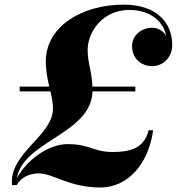

<svg xmlns="http://www.w3.org/2000/svg" viewBox="-20 -780 764 830"><path d="M178 -515C178 -473.5 185.5 -437.5 193 -405.5H65V-385H198C204 -359 209 -335 209 -311C209 -192 18 -118.5 32 20H52C69.5 -10.5 103.5 -30.5 147 -30.5C210 -30.5 278 30.5 414.5 30.5C531 30.5 622 -69.5 642 -217H622.5C602.5 -135 536.5 -123 466 -123C383 -123 369.5 -157 272 -157C191 -157 97 -91 53 -9.5C79 -170.5 374.5 -200.5 380 -385H565V-405.5H379.5C377 -474 359 -505 359 -565C359 -639 420.5 -737 539.5 -737C631 -737 689 -685 698.5 -622.5C691.5 -641.5 666.5 -660 638 -660C594 -660 551 -630 551 -580C551 -525 593 -494 638 -494C683 -494 724.5 -529.5 724.5 -586C724.5 -678 661.5 -760 514.5 -760C334 -760 178 -665 178 -515Z"/></svg>

Font: Bodoni* 11pt
Style: Bold Italic
Weight: 700
Italic angle: -13°
Version: Version 2.3